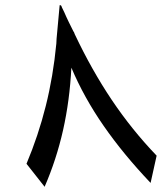

<svg xmlns="http://www.w3.org/2000/svg" viewBox="-20 -717 615 729"><path d="M551.8 -22.5Q448.7 -130.9 373.8 -238.8Q298.8 -346.7 251 -460Q244.6 -335 219.5 -223.1Q194.3 -111.3 149.4 -7.8L80.6 -95.2Q125.5 -201.7 153.8 -314.7Q182.1 -427.7 193.8 -550.8V-549.8Q193.8 -554.7 194.3 -559.6Q194.8 -564.5 194.8 -569.8Q198.7 -617.7 206.5 -697.3L211.4 -696.8L213.9 -692.4Q213.9 -692.4 214.8 -689.5L224.1 -670.4Q227.5 -662.1 232.2 -652.1Q236.8 -642.1 241.7 -632.1Q246.6 -622.1 251.2 -613Q255.9 -604 258.8 -597.7Q261.2 -595.2 262 -592Q262.7 -588.9 263.7 -587.4Q328.1 -451.2 404.5 -337.4Q481 -223.6 574.7 -126Z"/></svg>

Font: XB Khoramshahr
Style: Oblique
Weight: 400
Italic angle: 12°
Designer: Behnam
Foundry: Irmug
Version: Version 8.005 2009